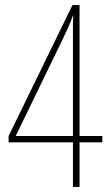

<svg xmlns="http://www.w3.org/2000/svg" viewBox="-20 -738 434 758"><path d="M384 -176H294V0H268V-176H14V-201L266 -718H294V-201H384ZM268 -617Q268 -636 268 -648.5Q268 -661 269 -677H268Q259 -651 247 -625Q235 -599 224 -576L42 -201H268Z"/></svg>

Font: Noto Sans ExtraCondensed Thin
Style: Regular
Weight: 100
Width: 2
Designer: Monotype Design Team
Foundry: Monotype Imaging Inc.
Version: Version 2.013; ttfautohint (v1.8.4.7-5d5b)